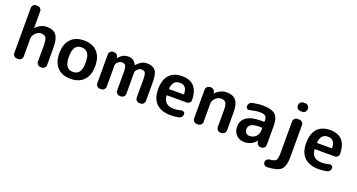

<svg xmlns="http://www.w3.org/2000/svg" viewBox="-52 -1538 4731 2544"><g transform="rotate(20 2313.5 -265.5)"><path d="M130 0Q107 0 90.5 -17Q74 -34 74 -57V-693Q74 -716 90.5 -733Q107 -750 130 -750H150Q173 -750 190 -733Q207 -716 207 -693V-461Q207 -460 208 -460Q209 -460 210 -461Q280 -530 364 -530Q455 -530 496 -478Q537 -426 537 -300V-57Q537 -34 520 -17Q503 0 480 0H464Q441 0 424 -17Q407 -34 407 -57V-280Q407 -367 388.5 -395Q370 -423 319 -423Q279 -423 243 -387Q207 -351 207 -310V-57Q207 -34 190 -17Q173 0 150 0Z M976.5 -391.5Q947 -433 888 -433Q829 -433 799.5 -391.5Q770 -350 770 -260Q770 -170 799.5 -128.5Q829 -87 888 -87Q947 -87 976.5 -128.5Q1006 -170 1006 -260Q1006 -350 976.5 -391.5ZM1074.5 -60.5Q1008 10 888 10Q768 10 701.5 -60.5Q635 -131 635 -260Q635 -389 701.5 -459.5Q768 -530 888 -530Q1008 -530 1074.5 -459.5Q1141 -389 1141 -260Q1141 -131 1074.5 -60.5Z M1300 0Q1277 0 1260.5 -17Q1244 -34 1244 -57V-463Q1244 -486 1260.5 -503Q1277 -520 1300 -520H1314Q1337 -520 1353.5 -504Q1370 -488 1371 -465V-458Q1371 -457 1372 -457Q1374 -457 1374 -458Q1433 -530 1507 -530Q1552 -530 1579.5 -513Q1607 -496 1628 -453Q1628 -452 1630 -452Q1631 -452 1632 -453Q1695 -530 1774 -530Q1857 -530 1893.5 -485Q1930 -440 1930 -330V-57Q1930 -34 1913.5 -17Q1897 0 1874 0H1857Q1834 0 1817 -17Q1800 -34 1800 -57V-310Q1800 -383 1786 -406Q1772 -429 1732 -429Q1706 -429 1680 -405Q1654 -381 1654 -357V-57Q1654 -34 1637 -17Q1620 0 1597 0H1580Q1557 0 1540.5 -17Q1524 -34 1524 -57V-310Q1524 -382 1509.5 -405.5Q1495 -429 1455 -429Q1429 -429 1403 -405Q1377 -381 1377 -357V-57Q1377 -34 1360 -17Q1343 0 1320 0Z M2275 -437Q2224 -437 2196.5 -408.5Q2169 -380 2162 -317Q2162 -309 2170 -309H2366Q2374 -309 2374 -317Q2370 -437 2275 -437ZM2300 10Q2169 10 2098.5 -58.5Q2028 -127 2028 -260Q2028 -392 2091 -461Q2154 -530 2273 -530Q2495 -530 2501 -278Q2502 -254 2484 -238Q2466 -222 2442 -222H2169Q2160 -222 2162 -213Q2169 -146 2206.5 -115.5Q2244 -85 2316 -85Q2361 -85 2416 -100Q2434 -105 2449.5 -94Q2465 -83 2465 -64Q2465 -41 2451.5 -23.5Q2438 -6 2416 -2Q2360 10 2300 10Z M2666 0Q2643 0 2626 -17Q2609 -34 2609 -57V-463Q2609 -486 2626 -503Q2643 -520 2666 -520H2679Q2703 -520 2719.5 -503.5Q2736 -487 2737 -463V-456Q2737 -455 2738 -455Q2739 -455 2740 -456Q2808 -530 2899 -530Q2990 -530 3031.5 -478.5Q3073 -427 3073 -307V-57Q3073 -34 3056 -17Q3039 0 3016 0H2999Q2976 0 2959.5 -17Q2943 -34 2943 -57V-297Q2943 -372 2923.5 -399.5Q2904 -427 2854 -427Q2813 -427 2778 -392Q2743 -357 2743 -317V-57Q2743 -34 2726 -17Q2709 0 2686 0Z M3451 -250Q3308 -250 3308 -162Q3308 -130 3326.5 -110Q3345 -90 3374 -90Q3431 -90 3466 -125.5Q3501 -161 3501 -223V-241Q3501 -250 3492 -250ZM3338 10Q3270 10 3225.5 -34.5Q3181 -79 3181 -150Q3181 -237 3247.5 -285Q3314 -333 3451 -333H3492Q3501 -333 3501 -342V-350Q3501 -396 3479 -414.5Q3457 -433 3401 -433Q3343 -433 3259 -412Q3241 -407 3226 -418.5Q3211 -430 3211 -449Q3211 -472 3225 -490.5Q3239 -509 3261 -513Q3337 -530 3404 -530Q3532 -530 3583 -484Q3634 -438 3634 -323V-57Q3634 -34 3617.5 -17Q3601 0 3578 0H3567Q3543 0 3526 -16.5Q3509 -33 3508 -57V-71Q3508 -72 3507 -72Q3505 -72 3505 -71Q3444 10 3338 10Z M3736 219Q3713 220 3697.5 204.5Q3682 189 3682 167Q3682 146 3698 130Q3714 114 3736 112Q3803 108 3822.5 84Q3842 60 3842 -10V-463Q3842 -486 3859 -503Q3876 -520 3899 -520H3926Q3949 -520 3965.5 -503Q3982 -486 3982 -463V-10Q3982 117 3932.5 165Q3883 213 3736 219ZM3926 -750Q3949 -750 3965.5 -733Q3982 -716 3982 -693V-687Q3982 -664 3965.5 -647Q3949 -630 3926 -630H3899Q3876 -630 3859 -647Q3842 -664 3842 -687V-693Q3842 -716 3859 -733Q3876 -750 3899 -750Z M4362 -437Q4311 -437 4283.5 -408.5Q4256 -380 4249 -317Q4249 -309 4257 -309H4453Q4461 -309 4461 -317Q4457 -437 4362 -437ZM4387 10Q4256 10 4185.5 -58.5Q4115 -127 4115 -260Q4115 -392 4178 -461Q4241 -530 4360 -530Q4582 -530 4588 -278Q4589 -254 4571 -238Q4553 -222 4529 -222H4256Q4247 -222 4249 -213Q4256 -146 4293.5 -115.5Q4331 -85 4403 -85Q4448 -85 4503 -100Q4521 -105 4536.5 -94Q4552 -83 4552 -64Q4552 -41 4538.5 -23.5Q4525 -6 4503 -2Q4447 10 4387 10Z"/></g></svg>

Font: Rounded Mplus 1c Bold
Style: Bold
Weight: 700
Version: Version 1.059.20150529